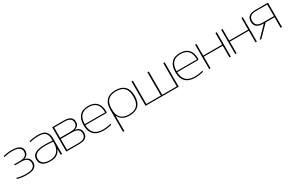

<svg xmlns="http://www.w3.org/2000/svg" viewBox="163 -1860 5159 3411"><g transform="rotate(-30 2742.5 -154.5)"><path d="M237 -267H120V-245H255C355 -245 404 -206 404 -126C404 -50 343 -13 220 -13C162 -13 94 -21 32 -40V-18C86 0 156 9 220 9C362 9 432 -35 432 -126C432 -199 394 -245 319 -257C381 -274 413 -316 413 -380C413 -467 343 -509 201 -509C144 -509 81 -501 33 -486V-464C88 -480 149 -487 201 -487C324 -487 385 -452 385 -380C385 -304 336 -267 237 -267Z M751 -509C687 -509 617 -501 563 -486V-464C622 -480 689 -487 745 -487C863 -487 921 -447 921 -313V-291C851 -297 802 -299 774 -299C579 -299 501 -247 501 -144C501 -49 566 9 705 9C816 9 879 -28 919 -114H921V0H949V-310C949 -454 883 -509 751 -509ZM529 -142C529 -238 606 -277 774 -277C809 -277 867 -274 921 -269V-245C921 -91 840 -13 708 -13C580 -13 529 -68 529 -142Z M1034 0H1300C1419 0 1478 -43 1478 -131C1478 -203 1438 -248 1358 -260C1419 -276 1450 -314 1450 -373C1450 -458 1391 -500 1272 -500H1034ZM1062 -22V-244H1302C1401 -244 1450 -208 1450 -133C1450 -59 1401 -22 1302 -22ZM1062 -268V-478H1274C1373 -478 1422 -443 1422 -373C1422 -302 1373 -268 1274 -268Z M2006 -259C2006 -422 1927 -509 1772 -509C1613 -509 1535 -415 1535 -256V-244C1535 -85 1621 9 1796 9C1853 9 1916 1 1964 -14V-36C1909 -20 1848 -13 1796 -13C1640 -13 1566 -91 1563 -237H1981C2002 -237 2006 -245 2006 -259ZM1563 -258C1564 -407 1631 -487 1772 -487C1917 -487 1980 -408 1981 -258Z M2584 -244V-256C2584 -415 2501 -509 2334 -509C2166 -509 2083 -415 2083 -256V200H2111V-112H2114C2152 -31 2225 9 2334 9C2501 9 2584 -85 2584 -244ZM2111 -246V-254C2111 -406 2179 -487 2334 -487C2488 -487 2556 -406 2556 -254V-246C2556 -94 2488 -13 2334 -13C2179 -13 2111 -94 2111 -246Z M2661 -500V0H3341V-500H3313V-22H3015V-500H2987V-22H2689V-500Z M3889 -259C3889 -422 3810 -509 3655 -509C3496 -509 3418 -415 3418 -256V-244C3418 -85 3504 9 3679 9C3736 9 3799 1 3847 -14V-36C3792 -20 3731 -13 3679 -13C3523 -13 3449 -91 3446 -237H3864C3885 -237 3889 -245 3889 -259ZM3446 -258C3447 -407 3514 -487 3655 -487C3800 -487 3863 -408 3864 -258Z M3966 0H3994V-239H4382V0H4410V-500H4382V-261H3994V-500H3966Z M4500 0H4528V-239H4916V0H4944V-500H4916V-261H4528V-500H4500Z M5460 -500H5204C5085 -500 5026 -453 5026 -358C5026 -264 5085 -217 5204 -217H5213L5001 0H5037L5249 -217H5432V0H5460ZM5054 -359C5054 -439 5103 -478 5202 -478H5432V-240H5202C5103 -240 5054 -279 5054 -359Z"/></g></svg>

Font: LT Wave Thin
Style: Regular
Weight: 100
Designer: Daniel Lyons
Version: Version 2.5 (Glyphs App)